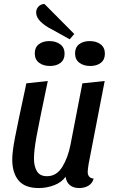

<svg xmlns="http://www.w3.org/2000/svg" viewBox="-20 -932 577 972"><path d="M42 -124Q42 -163 55.5 -233.5Q69 -304 109 -489Q111 -503 113 -510L222 -522Q177 -308 164.5 -239Q152 -170 152 -129Q152 -90 167 -65Q182 -40 218 -40Q266 -40 295 -86.5Q324 -133 337 -200L397 -510L510 -522L429 -104Q424 -74 424 -62Q424 -47 431.5 -38Q439 -29 454 -28Q448 -4 428 8Q408 20 381 20Q352 20 334 5.5Q316 -9 312 -37Q292 -9 254.5 5.5Q217 20 176 20Q106 20 74 -18.5Q42 -57 42 -124ZM163 -869Q163 -886 174.5 -898.5Q186 -911 205 -912L356 -760L333 -733L243 -783Q210 -799 186.5 -821.5Q163 -844 163 -869ZM156 -662Q156 -692 176.5 -708Q197 -724 230 -724Q263 -724 285 -707.5Q307 -691 307 -660Q307 -630 286.5 -614Q266 -598 233 -598Q199 -598 177.5 -614.5Q156 -631 156 -662ZM360 -662Q360 -692 380.5 -708Q401 -724 434 -724Q468 -724 489.5 -707.5Q511 -691 511 -660Q511 -630 490.5 -614Q470 -598 437 -598Q403 -598 381.5 -614.5Q360 -631 360 -662Z"/></svg>

Font: Sansita SW
Style: Italic
Weight: 400
Italic angle: -11°
Designer: Pablo Cosgaya
Foundry: Omnibus-Type
Version: Version 1.000